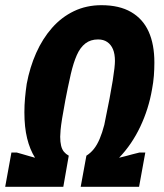

<svg xmlns="http://www.w3.org/2000/svg" viewBox="-32 -720 634 740"><path d="M-12 0 12 -132H33Q44 -129 56 -125.5Q68 -122 80 -118.5Q92 -115 103 -112Q83 -144 72.5 -187Q62 -230 62 -287Q62 -315 64.5 -342.5Q67 -370 71 -397Q83 -461 107.5 -516Q132 -571 168.5 -612.5Q205 -654 253 -677Q301 -700 359 -700Q428 -700 473.5 -673.5Q519 -647 541 -598Q563 -549 563 -479Q563 -453 561 -427.5Q559 -402 554 -376Q541 -300 508.5 -231.5Q476 -163 427 -112Q440 -115 453 -118.5Q466 -122 479 -125.5Q492 -129 505 -132H528L504 0H279L301 -120Q317 -130 329.5 -145.5Q342 -161 352 -184.5Q362 -208 370 -239Q382 -297 390 -339Q398 -381 402.5 -409.5Q407 -438 409 -456.5Q411 -475 411 -485Q411 -512 403.5 -530Q396 -548 381.5 -558Q367 -568 346 -568Q317 -568 297 -552.5Q277 -537 264 -507.5Q251 -478 241 -435Q228 -377 220 -334.5Q212 -292 207.5 -264Q203 -236 201.5 -219Q200 -202 200 -193Q200 -173 203.5 -158.5Q207 -144 214.5 -135Q222 -126 233 -120L212 0Z"/></svg>

Font: Archivo ExtraCondensed ExtraBold
Style: Italic
Weight: 800
Width: 2
Italic angle: -10°
Designer: Hector Gatti
Foundry: Omnibus-Type
Version: Version 2.001